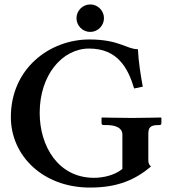

<svg xmlns="http://www.w3.org/2000/svg" viewBox="-20 -836 767 866"><path d="M649 -229C649 -256 653 -272 694 -272H700C705 -272 708 -275 708 -281V-304L706 -306C706 -306 612 -304 576 -304C537 -304 440 -306 440 -306L438 -304V-281C438 -275 442 -272 446 -272H460C500 -272 532 -260 532 -229V-74C498 -46 447 -34 404 -34C243 -34 159 -176 159 -327C159 -498 261 -617 382 -617C509 -617 557 -531 585 -437L624 -445C614 -500 605 -556 602 -614C551 -614 518 -658 383 -658C205 -658 29 -528 29 -308C29 -134 173 10 386 10C512 10 591 -26 661 -85C653 -92 649 -99 649 -114ZM325 -754C325 -720 353 -692 387 -692C421 -692 449 -720 449 -754C449 -788 421 -816 387 -816C353 -816 325 -788 325 -754Z"/></svg>

Font: Libertinus Serif Semibold
Style: Regular
Weight: 600
Designer: Philipp H. Poll, Khaled Hosny
Foundry: Caleb Maclennan
Version: Version 7.050;RELEASE